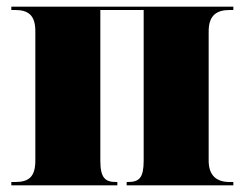

<svg xmlns="http://www.w3.org/2000/svg" viewBox="-20 -556 734 576"><path d="M14 0H332V-10H328C295 -10 281 -23 281 -74V-526H411V-74C411 -23 398 -10 364 -10H360V0H680V-10H669C631 -10 606 -28 606 -74V-462C606 -511 631 -526 669 -526H680V-536H14V-526H25C63 -526 86 -512 86 -463V-74C86 -23 64 -10 25 -10H14Z"/></svg>

Font: Noto Serif Display Black
Style: Regular
Weight: 900
Designer: Monotype Design Team
Foundry: Monotype Imaging Inc.
Version: Version 2.009